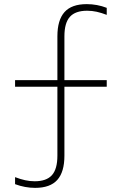

<svg xmlns="http://www.w3.org/2000/svg" viewBox="-20 -790 590 930"><path d="M150 120Q126 120 101.5 115.5Q77 111 53 102V68Q79 78 102 83Q125 88 148 88Q205 88 231.5 58.5Q258 29 258 -36V-370H53V-402H258V-614Q258 -693 292.5 -731.5Q327 -770 400 -770Q425 -770 449.5 -765.5Q474 -761 497 -752V-718Q471 -728 448.5 -733Q426 -738 402 -738Q345 -738 318.5 -708.5Q292 -679 292 -614V-402H497V-370H292V-36Q292 43 257.5 81.5Q223 120 150 120Z"/></svg>

Font: M PLUS Code Latin SemiExpanded ExtraLight
Style: Regular
Weight: 250
Width: 6
Designer: Coji Morishita
Foundry: UNDERFOREST DESIGN
Version: Version 1.002; ttfautohint (v1.8.3)